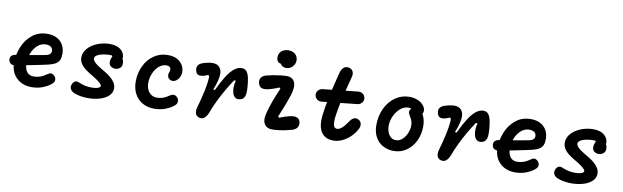

<svg xmlns="http://www.w3.org/2000/svg" viewBox="-48 -1361 6296 1940"><g transform="rotate(10 3100.0 -391.0)"><path d="M80.9 -200.1Q80.9 -281.5 112.9 -361.4Q144.8 -441.3 209 -493.8Q273.2 -546.2 364.8 -546.2Q423.9 -546.2 465 -523Q506.2 -499.9 526.5 -460.7Q546.9 -421.4 546.9 -373.2Q546.9 -335.1 536.4 -310.8Q525.9 -286.5 501.2 -270.6Q476.6 -254.7 432.6 -243.6Q389.8 -232.8 259.6 -207Q129.3 -181.1 94.4 -175.8Q67.9 -171.6 50.5 -184.2Q33.2 -196.8 29.8 -220.2Q26.1 -244.8 40.2 -261Q54.2 -277.1 81.6 -280.9Q121.6 -287.2 145.2 -291Q168.9 -294.9 209.4 -301.6Q266.4 -311.2 297.7 -316.8Q329 -322.5 380.2 -331.8Q401.7 -336 414.4 -343.2Q427.1 -350.4 432.6 -360.5Q438.2 -370.5 438.2 -384.3Q438.2 -399 430.8 -411.1Q423.3 -423.2 407.8 -430.7Q392.2 -438.2 369.2 -438.2Q318.2 -438.2 280.9 -404Q243.7 -369.8 224.2 -319.9Q204.7 -270 204.7 -224.5Q204.7 -183.2 215.6 -154.9Q226.5 -126.6 247.7 -112Q268.8 -97.5 299.6 -97.5Q335.9 -97.5 366.8 -108.5Q397.8 -119.6 428.6 -141.8Q443.2 -152.3 454.3 -156.5Q465.5 -160.6 477.3 -157.6Q489.2 -154.7 502.5 -141.9Q521.1 -123.7 521.1 -101.5Q521.1 -79.3 502 -62.1Q468.8 -31.3 415 -9.6Q361.2 12.1 296.4 12.1Q234.2 12.1 185.2 -14.1Q136.2 -40.3 108.6 -88.5Q80.9 -136.6 80.9 -200.1Z M720.1 -9.8Q703.4 -19.2 693.6 -37.4Q683.8 -55.5 690.8 -79.1Q698.2 -104.6 716.5 -117.1Q734.8 -129.6 759.2 -118.8Q790.6 -105.1 823 -97.1Q855.5 -89.1 894.7 -89.1Q918.7 -89.1 939.2 -92.6Q959.7 -96.1 972.4 -103.3Q985.2 -110.6 985.2 -121.8Q985.2 -134.2 965 -152.1Q944.8 -169.9 909.7 -192.5Q894 -202 886.6 -206.7Q879.2 -211.4 864.1 -220.4L851.3 -228Q818.8 -248.2 795.5 -267.6Q772.3 -287 756.9 -313.3Q741.4 -339.7 741.4 -372.2Q741.4 -423.2 778.8 -465Q816.2 -506.8 876.7 -530.9Q937.2 -554.9 1001.8 -554.9Q1072.7 -554.9 1111.1 -525.2Q1149.5 -495.4 1154.2 -453.7Q1159 -412 1135.8 -378.9L1141.3 -437Q1154.8 -429.5 1160.3 -416.1Q1165.8 -402.8 1165.8 -382.4Q1165.8 -342.6 1132.5 -326.3Q1099.2 -310 1065.8 -324.5Q1032.2 -338.9 1032.2 -375.8Q1032.2 -386.2 1033.6 -394.5Q1035 -402.8 1037.8 -410.3Q1040.3 -418 1043.2 -423.8Q1046 -429.6 1048.5 -435.4L1039.3 -445.3Q997.8 -446.9 958.4 -440.1Q919.1 -433.3 893.9 -418.5Q868.7 -403.8 868.7 -383.2Q868.7 -368 882.5 -352.1Q896.3 -336.2 917.3 -321.1Q938.3 -306.1 967.3 -288.9Q975.6 -284.1 980.2 -281.6Q984.8 -279.1 992.6 -274.2L1000.8 -269.4Q1037.2 -247.8 1063.3 -225.2Q1089.5 -202.7 1105.7 -176Q1121.8 -149.2 1121.8 -119.5Q1121.8 -74.4 1087.5 -42.2Q1053.1 -10 997.5 6.1Q942 22.2 879.5 22.2Q847.9 22.2 817.6 18.2Q787.3 14.2 762.2 6.9Q737 -0.3 720.1 -9.8Z M1324.8 -228.4Q1324.8 -312.1 1359 -385.2Q1393.1 -458.3 1455.9 -502.5Q1518.7 -546.8 1600.6 -546.8Q1675 -546.8 1718.1 -511.2Q1761.2 -475.8 1769.3 -426.2Q1777.3 -376.6 1753.7 -339Q1735.8 -311.8 1712.2 -302Q1688.8 -292.3 1666.8 -302.2Q1645.4 -311.5 1639.1 -333.6Q1632.8 -355.8 1642.8 -379.2Q1649.6 -395.8 1648.2 -409.8Q1646.9 -423.8 1635.8 -432.5Q1624.8 -441.3 1602.8 -441.3Q1563.4 -441.3 1528.6 -412.5Q1493.8 -383.6 1472.9 -336.1Q1452 -288.6 1452 -235.6Q1452 -198.9 1464.8 -168.7Q1477.7 -138.5 1503.1 -120.8Q1528.6 -103 1563.9 -103Q1596.2 -103 1626.4 -113.8Q1656.6 -124.6 1683.7 -144.1Q1707.5 -161.1 1725.8 -161.2Q1744.2 -161.4 1763.1 -143.3Q1773.5 -132.9 1777.7 -118.4Q1781.9 -103.8 1778 -88.8Q1774.2 -73.8 1761.6 -62.2Q1727.4 -31.3 1673.6 -9.9Q1619.8 11.6 1554.8 11.6Q1488.5 11.6 1436.4 -16.9Q1384.2 -45.4 1354.5 -99.8Q1324.8 -154.2 1324.8 -228.4Z M1982.5 -78.5Q2005.6 -155.1 2026.4 -252Q2047.2 -348.9 2046.9 -407.2L2035.5 -419.5Q2020.4 -412.5 2005.6 -407.4Q1990.8 -402.2 1977.7 -399.9Q1951.7 -395.3 1933.5 -403.1Q1915.2 -410.9 1907.8 -440.8Q1899.6 -473.8 1912.6 -494Q1925.7 -514.1 1955.6 -525.2Q1980.8 -534.2 2009.1 -540Q2037.5 -545.8 2059.4 -545.8Q2103.7 -545.8 2128.2 -519.3Q2152.7 -492.8 2152.7 -449.3Q2152.7 -420.4 2142.5 -378.9Q2132.3 -337.4 2110 -282.9L2128 -282.1Q2168.8 -369.6 2205.8 -427.6Q2242.8 -485.6 2280 -515.9Q2317.2 -546.2 2356 -546.2Q2381.1 -546.2 2397.8 -533.5Q2414.5 -520.8 2424.3 -495.8Q2435.2 -468.8 2441.2 -423.8Q2447.2 -378.7 2448.5 -336.2Q2448.5 -331 2448.5 -325.3Q2448.5 -294.3 2441.8 -275.3Q2435 -256.3 2423.1 -246.4Q2411.2 -236.4 2394.2 -232.8Q2362.7 -225.7 2343.5 -240.2Q2324.4 -254.7 2315.8 -284.8Q2308.4 -312 2309.2 -343.8Q2310 -375.6 2319.5 -409.8L2302.6 -411.3Q2266.8 -358.6 2231.6 -297.8Q2196.4 -237.1 2165.3 -172.8Q2134.2 -108.6 2111.1 -46.4Q2096.8 -8.9 2075 10.1Q2053.2 29.2 2022.3 22.4Q2003.6 18.3 1991.6 4.9Q1979.7 -8.5 1977 -29.9Q1974.2 -51.2 1982.5 -78.5Z M2671.7 -83.7Q2671.7 -103.8 2678.8 -134.5Q2685.9 -165.2 2700.8 -212.2Q2710 -240.9 2720.5 -269.5Q2730.9 -298.1 2742.6 -326.6Q2751.2 -347.8 2760 -368.6Q2768.9 -389.4 2777.5 -409.3L2764.7 -419.2Q2731.8 -404.4 2690.7 -391.4Q2649.5 -378.3 2622.9 -377.2Q2594.7 -376.6 2578.2 -388.2Q2561.8 -399.8 2554.8 -427.5Q2547 -459.4 2561.8 -482.4Q2576.6 -505.4 2613.8 -515.7Q2642.8 -523.6 2680.8 -530.6Q2718.8 -537.6 2756.6 -541.8Q2794.3 -545.9 2822.4 -545.9Q2860.7 -545.9 2885 -522.2Q2909.2 -498.4 2909.2 -450.7Q2909.2 -431.4 2903.6 -403Q2898 -374.7 2885.3 -339.4Q2876.3 -313.7 2865.8 -285.3Q2855.2 -256.9 2844.3 -228.8Q2821.8 -170.8 2803 -127.8L2815.4 -117.9Q2826.3 -122.3 2838.8 -126.9Q2851.2 -131.5 2864.8 -136.6Q2889.8 -144.9 2913.9 -150.7Q2938.1 -156.5 2957 -157.1Q2984.3 -158 3001.8 -147Q3019.2 -136 3025.2 -111.3Q3032.9 -80 3018 -56Q3003.1 -32 2967 -21Q2940.5 -13.1 2905.4 -5.7Q2870.3 1.8 2832.8 6.5Q2795.3 11.3 2763.1 11.3Q2738.5 11.3 2717.7 1Q2696.9 -9.4 2684.3 -30.9Q2671.7 -52.3 2671.7 -83.7ZM2733.6 -714.8 2766.2 -662.6Q2732 -652.4 2712.5 -668Q2693.1 -683.6 2693.1 -718Q2693.1 -745 2706.5 -765Q2719.8 -785.1 2742.3 -795.4Q2764.8 -805.8 2791.6 -805.8Q2818.9 -805.8 2841 -794.7Q2863.1 -783.7 2875.6 -764Q2888.2 -744.4 2888.2 -718.8Q2888.2 -690.8 2874.5 -669.2Q2860.9 -647.8 2839.9 -636.3Q2818.9 -624.8 2797.4 -624.8Q2775.4 -624.8 2758.3 -635.5Q2741.2 -646.2 2734.1 -666.8Q2726.9 -687.2 2733.6 -714.8Z M3239.8 -164.1Q3239.8 -217.5 3255.2 -305.8Q3270.6 -394.2 3291.8 -486.8Q3312.9 -579.3 3335.2 -664.8Q3345.8 -705.9 3368.1 -725.8Q3390.4 -745.8 3422.4 -738.9Q3440.4 -734.9 3453.2 -723.4Q3465.9 -711.9 3470.1 -692.8Q3474.2 -673.7 3466.8 -648.3Q3449.5 -586.9 3427.1 -496.1Q3404.7 -405.2 3387.5 -315.4Q3370.2 -225.5 3370.2 -177.7Q3370.2 -145.1 3379.7 -127Q3389.2 -109 3410.6 -109Q3429.2 -109 3448.5 -122.8Q3467.7 -136.7 3485.1 -157.8Q3502.5 -178.9 3523.8 -209.5L3525.2 -211.5Q3542.8 -236.9 3563.8 -243.8Q3584.8 -250.6 3606.8 -239.6Q3631.2 -227.3 3637.5 -202.8Q3643.7 -178.2 3630.7 -151Q3611.2 -110.1 3575 -72Q3538.9 -34 3491.3 -9.8Q3443.7 14.3 3392.8 14.3Q3343.8 14.3 3309.3 -6.6Q3274.9 -27.5 3257.4 -67.6Q3239.8 -107.7 3239.8 -164.1ZM3138.1 -409.1Q3136.3 -425.8 3143.7 -441.1Q3151.1 -456.4 3164.9 -466.5Q3178.7 -476.6 3195.5 -478.4L3559.4 -517.2Q3576.7 -519 3592.2 -512Q3607.7 -505.1 3617.8 -491.4Q3628 -477.7 3629.8 -460.8Q3631.7 -443.6 3624.4 -428.1Q3617.1 -412.7 3603 -402.6Q3589 -392.6 3571.2 -390.8L3207.9 -352.2Q3190.8 -350.3 3175.5 -357.4Q3160.1 -364.5 3150 -378.2Q3139.9 -391.8 3138.1 -409.1Z M3795.4 -215.8Q3795.4 -309.6 3831.9 -387.1Q3868.4 -464.6 3932.9 -509.7Q3997.3 -554.8 4077.8 -554.8Q4116.9 -554.8 4153.4 -541.8Q4189.8 -528.8 4214.5 -503.8Q4229.2 -488.9 4237.1 -472.2Q4244.9 -455.4 4244.3 -439.1Q4243.8 -422.8 4234.3 -409.3Q4224.5 -395.4 4212.6 -393.7Q4200.7 -391.9 4188.6 -397.5Q4176.5 -403 4157.9 -415.2Q4156.4 -416.5 4154.7 -417.4L4148.6 -421.4Q4131.2 -432.6 4116.1 -439Q4101 -445.5 4085.6 -445.5Q4040.4 -445.5 4002.3 -412.7Q3964.2 -379.8 3941.7 -329.4Q3919.2 -278.9 3919.2 -229.5Q3919.2 -195.8 3930.4 -166Q3941.6 -136.2 3963.5 -117.8Q3985.3 -99.4 4016.5 -99.4Q4051.7 -99.4 4080.8 -125.8Q4109.9 -152.2 4126.8 -192.2Q4143.8 -232.3 4143.8 -270.9Q4143.8 -294.6 4136.8 -316.5Q4129.8 -338.5 4116.2 -359.2Q4101.5 -383.6 4098.2 -396.5Q4094.8 -409.3 4102.5 -423.6Q4112.3 -441.9 4133.5 -448Q4154.7 -454.2 4176.9 -449.6Q4199.2 -445 4210.1 -434.7Q4226.5 -420.9 4238.7 -399.2Q4250.8 -377.6 4257.7 -348.4Q4264.6 -319.2 4264.6 -284.2Q4264.6 -203.2 4232.5 -135.5Q4200.3 -67.8 4142.8 -27.9Q4085.3 11.9 4012.7 11.9Q3951.8 11.9 3902.4 -14.5Q3853 -40.9 3824.2 -92.5Q3795.4 -144.1 3795.4 -215.8Z M4462.5 -78.5Q4485.6 -155.1 4506.4 -252Q4527.2 -348.9 4526.9 -407.2L4515.5 -419.5Q4500.4 -412.5 4485.6 -407.4Q4470.8 -402.2 4457.7 -399.9Q4431.7 -395.3 4413.5 -403.1Q4395.2 -410.9 4387.8 -440.8Q4379.6 -473.8 4392.6 -494Q4405.7 -514.1 4435.6 -525.2Q4460.8 -534.2 4489.1 -540Q4517.5 -545.8 4539.4 -545.8Q4583.7 -545.8 4608.2 -519.3Q4632.7 -492.8 4632.7 -449.3Q4632.7 -420.4 4622.5 -378.9Q4612.3 -337.4 4590 -282.9L4608 -282.1Q4648.8 -369.6 4685.8 -427.6Q4722.8 -485.6 4760 -515.9Q4797.2 -546.2 4836 -546.2Q4861.1 -546.2 4877.8 -533.5Q4894.5 -520.8 4904.3 -495.8Q4915.2 -468.8 4921.2 -423.8Q4927.2 -378.7 4928.5 -336.2Q4928.5 -331 4928.5 -325.3Q4928.5 -294.3 4921.8 -275.3Q4915 -256.3 4903.1 -246.4Q4891.2 -236.4 4874.2 -232.8Q4842.7 -225.7 4823.5 -240.2Q4804.4 -254.7 4795.8 -284.8Q4788.4 -312 4789.2 -343.8Q4790 -375.6 4799.5 -409.8L4782.6 -411.3Q4746.8 -358.6 4711.6 -297.8Q4676.4 -237.1 4645.3 -172.8Q4614.2 -108.6 4591.1 -46.4Q4576.8 -8.9 4555 10.1Q4533.2 29.2 4502.3 22.4Q4483.6 18.3 4471.6 4.9Q4459.7 -8.5 4457 -29.9Q4454.2 -51.2 4462.5 -78.5Z M5040.9 -200.1Q5040.9 -281.5 5072.9 -361.4Q5104.8 -441.3 5169 -493.8Q5233.2 -546.2 5324.8 -546.2Q5383.9 -546.2 5425 -523Q5466.2 -499.9 5486.5 -460.7Q5506.9 -421.4 5506.9 -373.2Q5506.9 -335.1 5496.4 -310.8Q5485.9 -286.5 5461.2 -270.6Q5436.6 -254.7 5392.6 -243.6Q5349.8 -232.8 5219.6 -207Q5089.3 -181.1 5054.4 -175.8Q5027.9 -171.6 5010.5 -184.2Q4993.2 -196.8 4989.8 -220.2Q4986.1 -244.8 5000.2 -261Q5014.2 -277.1 5041.6 -280.9Q5081.6 -287.2 5105.2 -291Q5128.9 -294.9 5169.4 -301.6Q5226.4 -311.2 5257.7 -316.8Q5289 -322.5 5340.2 -331.8Q5361.7 -336 5374.4 -343.2Q5387.1 -350.4 5392.6 -360.5Q5398.2 -370.5 5398.2 -384.3Q5398.2 -399 5390.8 -411.1Q5383.3 -423.2 5367.8 -430.7Q5352.2 -438.2 5329.2 -438.2Q5278.2 -438.2 5240.9 -404Q5203.7 -369.8 5184.2 -319.9Q5164.7 -270 5164.7 -224.5Q5164.7 -183.2 5175.6 -154.9Q5186.5 -126.6 5207.7 -112Q5228.8 -97.5 5259.6 -97.5Q5295.9 -97.5 5326.8 -108.5Q5357.8 -119.6 5388.6 -141.8Q5403.2 -152.3 5414.3 -156.5Q5425.5 -160.6 5437.3 -157.6Q5449.2 -154.7 5462.5 -141.9Q5481.1 -123.7 5481.1 -101.5Q5481.1 -79.3 5462 -62.1Q5428.8 -31.3 5375 -9.6Q5321.2 12.1 5256.4 12.1Q5194.2 12.1 5145.2 -14.1Q5096.2 -40.3 5068.6 -88.5Q5040.9 -136.6 5040.9 -200.1Z M5680.1 -9.8Q5663.4 -19.2 5653.6 -37.4Q5643.8 -55.5 5650.8 -79.1Q5658.2 -104.6 5676.5 -117.1Q5694.8 -129.6 5719.2 -118.8Q5750.6 -105.1 5783 -97.1Q5815.5 -89.1 5854.7 -89.1Q5878.7 -89.1 5899.2 -92.6Q5919.7 -96.1 5932.4 -103.3Q5945.2 -110.6 5945.2 -121.8Q5945.2 -134.2 5925 -152.1Q5904.8 -169.9 5869.7 -192.5Q5854 -202 5846.6 -206.7Q5839.2 -211.4 5824.1 -220.4L5811.3 -228Q5778.8 -248.2 5755.5 -267.6Q5732.3 -287 5716.9 -313.3Q5701.4 -339.7 5701.4 -372.2Q5701.4 -423.2 5738.8 -465Q5776.2 -506.8 5836.7 -530.9Q5897.2 -554.9 5961.8 -554.9Q6032.7 -554.9 6071.1 -525.2Q6109.5 -495.4 6114.2 -453.7Q6119 -412 6095.8 -378.9L6101.3 -437Q6114.8 -429.5 6120.3 -416.1Q6125.8 -402.8 6125.8 -382.4Q6125.8 -342.6 6092.5 -326.3Q6059.2 -310 6025.8 -324.5Q5992.2 -338.9 5992.2 -375.8Q5992.2 -386.2 5993.6 -394.5Q5995 -402.8 5997.8 -410.3Q6000.3 -418 6003.2 -423.8Q6006 -429.6 6008.5 -435.4L5999.3 -445.3Q5957.8 -446.9 5918.4 -440.1Q5879.1 -433.3 5853.9 -418.5Q5828.7 -403.8 5828.7 -383.2Q5828.7 -368 5842.5 -352.1Q5856.3 -336.2 5877.3 -321.1Q5898.3 -306.1 5927.3 -288.9Q5935.6 -284.1 5940.2 -281.6Q5944.8 -279.1 5952.6 -274.2L5960.8 -269.4Q5997.2 -247.8 6023.3 -225.2Q6049.5 -202.7 6065.7 -176Q6081.8 -149.2 6081.8 -119.5Q6081.8 -74.4 6047.5 -42.2Q6013.1 -10 5957.5 6.1Q5902 22.2 5839.5 22.2Q5807.9 22.2 5777.6 18.2Q5747.3 14.2 5722.2 6.9Q5697 -0.3 5680.1 -9.8Z"/></g></svg>

Font: Monaspace Radon Var
Style: Regular
Weight: 400
Designer: Riley Cran and the Lettermatic Team
Version: Version 1.000 (Monaspace Radon Var)